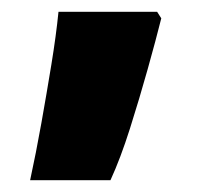

<svg xmlns="http://www.w3.org/2000/svg" viewBox="-20 -166 349 325"><path d="M31 139Q41 93 50 42.5Q59 -8 67 -57Q75 -106 79 -146H246L253 -135Q244 -99 230 -49Q216 1 200 51.5Q184 102 167 139Z"/></svg>

Font: Noto Sans Gurmukhi UI Black
Style: Regular
Weight: 900
Designer: Jelle Bosma - Monotype Design Team
Foundry: Monotype Imaging Inc.
Version: Version 2.004; ttfautohint (v1.8.4.7-5d5b)